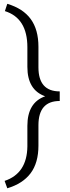

<svg xmlns="http://www.w3.org/2000/svg" viewBox="-20 -800 370 1017"><path d="M4.4 158.2Q123 118.7 125 -23.9V-133.3Q125 -256.8 219.2 -290Q125 -323.2 125 -445.8V-549.8Q125 -704.1 5.9 -741.2L18.6 -779.8Q102.1 -754.9 142.8 -699Q183.6 -643.1 183.6 -552.2V-443.4Q183.6 -315.9 296.4 -315.9V-265.1Q183.6 -265.1 183.6 -136.7V-28.8Q183.6 62.5 142.1 117.7Q100.6 172.9 18.6 197.3Z"/></svg>

Font: Vazir Thin FD-UI
Style: Thin-FD-UI
Weight: 100
Designer: Saber Rastikerdar
Foundry: Saber Rastikerdar
Version: Version 30.1.0